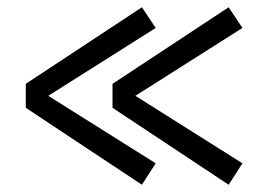

<svg xmlns="http://www.w3.org/2000/svg" viewBox="-20 -504 730 529"><path d="M290 -273 610 -484 648 -427 353 -240 648 -54 610 5 290 -207ZM51 -273 371 -484 409 -427 113 -240 409 -54 371 5 51 -207Z"/></svg>

Font: Stick
Style: Regular
Weight: 400
Designer: Fontworks Inc.
Foundry: Fontworks Inc.
Version: Version 1.100